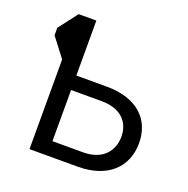

<svg xmlns="http://www.w3.org/2000/svg" viewBox="-127 -831 929 950"><g transform="rotate(20 337.5 -355.5)"><path d="M127.9 -710.9 122.6 -703.6C104.5 -679.7 51.8 -611.8 51.8 -611.3V-571.3L57.6 -564C64.9 -554.2 76.7 -539.1 89.8 -522C103 -504.4 112.8 -492.2 127.9 -472.2V0H381.8C539.6 0 627.4 -86.9 627.4 -212.4C627.4 -338.9 539.6 -421.4 381.8 -421.4H221.2V-710.9ZM221.2 -345.2H381.8C488.3 -345.2 534.2 -285.2 534.2 -213.4C534.2 -140.6 488.3 -75.7 381.8 -75.7H221.2Z"/></g></svg>

Font: Bert Sans
Style: Regular
Weight: 400
Designer: Christian Robertson (Google), Cristiano Sobral
Foundry: Google, Cristiano Sobral
Version: Version 3.101